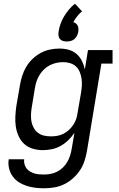

<svg xmlns="http://www.w3.org/2000/svg" viewBox="-20 -799 640 1032"><path d="M217 213Q192 213 168 210Q144 207 121.5 199.5Q99 192 80 179.5Q61 167 47.5 148Q34 129 28.5 105Q23 81 27 57H110Q108 70 111.5 83Q115 96 122.5 106Q130 116 141 122.5Q152 129 164.5 133Q177 137 190.5 138Q204 139 217 139Q235 139 253 135.5Q271 132 287.5 123.5Q304 115 318 101.5Q332 88 341.5 71.5Q351 55 356.5 38Q362 21 365 3L380 -85Q366 -64 347 -45.5Q328 -27 305.5 -14.5Q283 -2 258.5 3Q234 8 210 8Q210 8 210 8Q210 8 210 8Q182 8 155.5 0Q129 -8 110 -25.5Q91 -43 80 -67.5Q69 -92 65 -118.5Q61 -145 62.5 -173.5Q64 -202 68 -230L87 -340Q91 -365 99 -390.5Q107 -416 120.5 -439Q134 -462 154 -481.5Q174 -501 198 -514Q222 -527 248 -532.5Q274 -538 299 -538Q325 -538 349 -531.5Q373 -525 391 -509.5Q409 -494 420 -472Q431 -450 436 -426L453 -530H585V-457H525L447 15Q442 42 433.5 68Q425 94 409 117.5Q393 141 371 160.5Q349 180 323.5 192Q298 204 271 208.5Q244 213 217 213ZM254 -66Q271 -66 288 -69Q305 -72 321 -80Q337 -88 350.5 -100.5Q364 -113 374 -128Q384 -143 389.5 -159.5Q395 -176 397 -193L416 -303Q419 -322 420 -341Q421 -360 418 -378.5Q415 -397 408 -413.5Q401 -430 388 -442Q375 -454 357 -459.5Q339 -465 320 -465Q301 -465 283 -461Q265 -457 248 -448.5Q231 -440 217 -426.5Q203 -413 193 -397Q183 -381 177 -363.5Q171 -346 168 -328L150 -218Q147 -199 146.5 -180Q146 -161 149.5 -143.5Q153 -126 162 -110.5Q171 -95 185 -84.5Q199 -74 217 -70Q235 -66 254 -66ZM339 -576Q328 -576 318 -579Q308 -582 302 -589.5Q296 -597 294.5 -607.5Q293 -618 295 -629Q298 -650 305.5 -671Q313 -692 324.5 -711Q336 -730 350.5 -747.5Q365 -765 383 -779L421 -738Q406 -726 394.5 -711Q383 -696 374 -680Q382 -678 388 -673Q394 -668 397.5 -661Q401 -654 401.5 -645.5Q402 -637 401 -629Q399 -618 394 -607.5Q389 -597 380.5 -589.5Q372 -582 361 -579Q350 -576 339 -576Z"/></svg>

Font: Iosevka Curly Slab ExObl
Style: Regular
Weight: 400
Width: 7
Italic angle: -9°
Monospace: yes
Designer: Belleve Invis
Foundry: Belleve Invis
Version: Version 11.1.0; ttfautohint (v1.8.3)